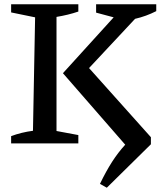

<svg xmlns="http://www.w3.org/2000/svg" viewBox="-20 -670 767 897"><path d="M32 0V-34Q80 -52 134 -59L144 -589L32 -612V-650H346V-616Q299 -600 244 -591V-58L346 -39V0ZM479 207 447 189Q476 129 504 85.5Q532 42 565 6L274 -328L511 -589L429 -611V-650H710V-618Q663 -594 611 -582L396 -352L685 -29V4Z"/></svg>

Font: Piazzolla SC Medium
Style: Regular
Weight: 500
Designer: Juan Pablo del Peral
Foundry: Huerta Tipografica
Version: Version 1.330